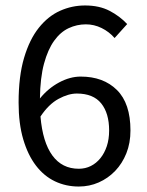

<svg xmlns="http://www.w3.org/2000/svg" viewBox="-20 -670 537 702"><path d="M268 12Q221 12 181 -7Q141 -26 111.5 -64.5Q82 -103 65 -160.5Q48 -218 48 -295Q48 -391 68 -458.5Q88 -526 122 -568.5Q156 -611 199.5 -630.5Q243 -650 291 -650Q343 -650 380.5 -630.5Q418 -611 445 -582L399 -531Q379 -554 351.5 -567.5Q324 -581 294 -581Q261 -581 231 -567Q201 -553 178 -521Q155 -489 141 -437.5Q127 -386 126 -310Q156 -347 196 -368.5Q236 -390 275 -390Q358 -390 407.5 -341Q457 -292 457 -193Q457 -147 442 -109.5Q427 -72 401 -45Q375 -18 341 -3Q307 12 268 12ZM268 -53Q292 -53 312 -63Q332 -73 347 -91.5Q362 -110 370.5 -135.5Q379 -161 379 -193Q379 -256 350 -292Q321 -328 261 -328Q230 -328 194 -308.5Q158 -289 128 -244Q136 -150 171.5 -101.5Q207 -53 268 -53Z"/></svg>

Font: TypoPRO Source Sans Pro
Style: Regular
Weight: 400
Designer: Paul D. Hunt
Foundry: Adobe Systems Incorporated
Version: Version 2.020;PS 2.000;hotconv 1.0.86;makeotf.lib2.5.63406